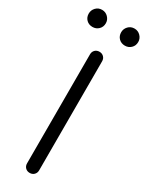

<svg xmlns="http://www.w3.org/2000/svg" viewBox="-274 -1032 826 1072"><g transform="rotate(30 139.5 -495.5)"><path d="M139 0Q122 0 111 -11Q100 -22 100 -39V-742Q100 -759 111 -770Q122 -781 139 -781Q156 -781 167 -770Q178 -759 178 -742V-39Q178 -22 167 -11Q156 0 139 0ZM35 -881Q11 -881 -4.5 -896.5Q-20 -912 -20 -936Q-20 -958 -4.5 -974.5Q11 -991 35 -991Q58 -991 74 -974.5Q90 -958 90 -936Q90 -912 74 -896.5Q58 -881 35 -881ZM244 -881Q220 -881 204.5 -896.5Q189 -912 189 -936Q189 -958 204.5 -974.5Q220 -991 244 -991Q267 -991 283 -974.5Q299 -958 299 -936Q299 -912 283 -896.5Q267 -881 244 -881Z"/></g></svg>

Font: Comfortaa
Style: Regular
Weight: 400
Designer: Johan Aakerlund
Foundry: Johan Aakerlund
Version: Version 3.104; ttfautohint (v1.8.1.43-b0c9)